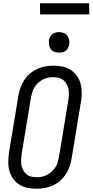

<svg xmlns="http://www.w3.org/2000/svg" viewBox="-20 -1144 565 1172"><path d="M203 8Q175 8 147.5 2.5Q120 -3 97.5 -17.5Q75 -32 59.5 -54Q44 -76 37 -102.5Q30 -129 30.5 -157.5Q31 -186 35 -214L92 -559Q96 -584 105 -608.5Q114 -633 128 -655Q142 -677 162.5 -694.5Q183 -712 206.5 -723Q230 -734 255.5 -738.5Q281 -743 306 -743Q334 -743 361.5 -737.5Q389 -732 411.5 -717.5Q434 -703 449.5 -681Q465 -659 472 -632.5Q479 -606 479 -577.5Q479 -549 474 -521L417 -176Q413 -151 404.5 -126.5Q396 -102 381.5 -80Q367 -58 347 -40.5Q327 -23 303 -12Q279 -1 253.5 3.5Q228 8 203 8ZM204 -62Q221 -62 237 -65.5Q253 -69 268.5 -77Q284 -85 297 -97.5Q310 -110 319 -124.5Q328 -139 332.5 -155Q337 -171 340 -187L397 -532Q400 -549 400.5 -566.5Q401 -584 398 -600Q395 -616 387 -630.5Q379 -645 367 -655Q355 -665 338.5 -669Q322 -673 305 -673Q288 -673 272 -669.5Q256 -666 240.5 -658Q225 -650 212 -637.5Q199 -625 190 -610.5Q181 -596 176.5 -580Q172 -564 169 -548L112 -203Q110 -186 109 -168.5Q108 -151 111 -135Q114 -119 122 -104.5Q130 -90 142 -80Q154 -70 170.5 -66Q187 -62 204 -62ZM340 -823Q325 -823 311.5 -828Q298 -833 290 -844.5Q282 -856 279.5 -870.5Q277 -885 279 -900Q281 -910 286.5 -920Q292 -930 300.5 -936.5Q309 -943 319.5 -945.5Q330 -948 341 -948Q356 -948 369.5 -942.5Q383 -937 391 -925.5Q399 -914 402 -899.5Q405 -885 402 -870Q400 -860 394.5 -850Q389 -840 380.5 -833.5Q372 -827 361.5 -825Q351 -823 340 -823ZM225 -1056 224 -1124H524L525 -1056Z"/></svg>

Font: Iosevka SS18
Style: Italic
Weight: 400
Italic angle: -9°
Monospace: yes
Designer: Belleve Invis
Foundry: Belleve Invis
Version: Version 25.1.1; ttfautohint (v1.8.4)